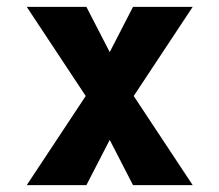

<svg xmlns="http://www.w3.org/2000/svg" viewBox="-20 -540 640 560"><path d="M58 0 230 -260 58 -520H232L300 -388L368 -520H542L370 -260L542 0H368L300 -132L232 0Z"/></svg>

Font: Iosevka Heavy Extended
Style: Regular
Weight: 900
Width: 7
Monospace: yes
Designer: Belleve Invis
Foundry: Belleve Invis
Version: Version 32.5.0; ttfautohint (v1.8.4)